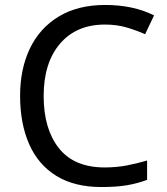

<svg xmlns="http://www.w3.org/2000/svg" viewBox="-20 -744 672 774"><path d="M403 -645Q288 -645 222 -568Q156 -491 156 -357Q156 -224 217.5 -146.5Q279 -69 402 -69Q449 -69 491 -77Q533 -85 573 -97V-19Q533 -4 490.5 3Q448 10 389 10Q280 10 207 -35Q134 -80 97.5 -163Q61 -246 61 -358Q61 -466 100.5 -548.5Q140 -631 217 -677.5Q294 -724 404 -724Q517 -724 601 -682L565 -606Q532 -621 491.5 -633Q451 -645 403 -645Z"/></svg>

Font: Noto Sans PhagsPa
Style: Regular
Weight: 400
Designer: Monotype Design Team
Foundry: Monotype Imaging Inc.
Version: Version 2.004; ttfautohint (v1.8.4.7-5d5b)